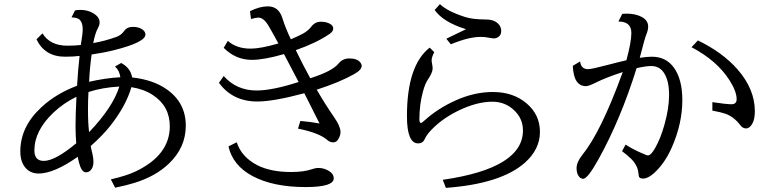

<svg xmlns="http://www.w3.org/2000/svg" viewBox="-20 -850 3700 927"><path d="M185.1 -689Q221.2 -629.4 305.7 -629.4Q340.8 -629.4 370.1 -632.8Q379.4 -688.5 379.4 -708Q379.4 -740.2 364.7 -754.9Q354 -765.1 325.2 -766.1L342.3 -799.8Q355.5 -802.2 367.2 -802.2Q399.4 -802.2 423.8 -789.6Q460.9 -770.5 460.9 -741.7Q460.9 -729.5 453.1 -714.8Q439.5 -690.9 430.2 -642.1Q482.9 -650.9 541 -671.4Q564.9 -679.7 579.1 -700.2Q593.3 -720.2 621.1 -720.2Q646.5 -720.2 662.6 -710.9Q682.1 -699.7 682.1 -683.1Q682.1 -646 531.2 -607.9Q480.5 -595.2 422.4 -586.9Q413.6 -525.9 410.2 -455.1Q488.3 -473.1 561 -477.1Q556.6 -510.7 535.2 -528.8L564.9 -545.9Q609.9 -522.5 618.2 -476.1Q719.7 -464.8 784.7 -418.9Q877 -354.5 877 -243.2Q877 -137.2 794.9 -59.6Q731.4 1.5 628.4 33.2Q592.8 44.4 536.1 56.2L515.1 16.1Q594.2 -2.4 636.2 -22.9Q799.8 -101.6 799.8 -240.2Q799.8 -337.9 717.3 -391.6Q675.3 -419.4 614.3 -429.2Q589.4 -341.3 514.2 -244.6Q477.1 -197.3 418 -145Q419.4 -134.3 426.3 -106.9Q431.2 -86.4 431.2 -69.3Q431.2 -39.6 415 -25.4Q406.7 -18.1 395.5 -18.1Q377.9 -18.1 367.7 -45.4Q361.3 -61 355 -92.8Q240.7 -12.2 166.5 -12.2Q130.4 -12.2 106.9 -35.6Q78.1 -64.9 78.1 -119.1Q78.1 -238.3 179.7 -332Q250.5 -397.9 352.1 -436Q356.9 -518.6 364.3 -580.1Q335 -576.2 294.4 -576.2Q196.3 -576.2 156.2 -660.2ZM349.1 -382.8Q287.1 -352.5 238.3 -306.6Q146 -219.2 146 -123.5Q146 -73.2 191.4 -73.2Q246.1 -73.2 348.1 -158.2Q344.7 -197.3 344.7 -241.7Q344.7 -296.4 349.1 -382.8ZM556.2 -432.1Q474.1 -427.7 407.2 -405.8Q404.8 -367.7 404.8 -322.3Q404.8 -252.9 410.2 -211.9Q524.9 -332 556.2 -432.1Z M1187 -795.9Q1233.4 -819.3 1273.4 -819.3Q1325.7 -819.3 1343.3 -762.7Q1359.4 -711.9 1384.3 -660.2Q1427.2 -678.7 1444.3 -688.5Q1468.3 -702.1 1482.9 -721.2Q1501 -745.1 1528.8 -745.1Q1560.5 -745.1 1579.1 -731Q1588.9 -723.1 1588.9 -711.9Q1588.9 -698.2 1570.3 -685.5Q1507.3 -642.6 1408.2 -607.9Q1445.8 -530.3 1478 -472.2Q1584 -505.9 1614.3 -543Q1634.3 -567.9 1667 -567.9Q1704.6 -567.9 1720.2 -547.9Q1726.1 -540.5 1726.1 -531.7Q1726.1 -512.2 1689 -491.7Q1620.6 -453.1 1509.3 -417Q1548.8 -348.1 1593.8 -283.2Q1624 -239.7 1624 -212.9Q1624 -196.3 1613.8 -178.7Q1604.5 -162.6 1588.9 -162.6Q1572.8 -162.6 1559.1 -174.8Q1520.5 -208.5 1418.9 -229L1430.2 -266.1Q1476.1 -262.2 1522.9 -253.9L1516.6 -266.1L1497.1 -304.7L1477.1 -344.7L1456.1 -386.2L1449.2 -399.9Q1300.8 -359.9 1222.2 -359.9Q1103.5 -359.9 1037.1 -450.2L1060.1 -482.9Q1122.1 -413.1 1218.8 -413.1Q1294.9 -413.1 1421.9 -454.1L1418.5 -460.4Q1385.3 -524.4 1356 -579.6L1351.1 -588.9Q1254.9 -561 1195.8 -561Q1117.7 -561 1060.1 -619.1L1080.1 -652.8Q1121.1 -615.2 1190.4 -615.2Q1237.8 -615.2 1324.2 -640.1Q1300.8 -683.6 1279.3 -720.7Q1254.4 -765.1 1227.5 -765.1Q1217.8 -765.1 1191.9 -758.3ZM1123 -163.1Q1146 -91.8 1222.7 -52.2Q1287.1 -19.5 1385.7 -19.5Q1446.8 -19.5 1484.9 -32.7Q1502.4 -39.1 1517.6 -39.1Q1544.9 -39.1 1568.4 -24.4Q1591.3 -10.3 1591.3 11.2Q1591.3 53.2 1455.6 53.2Q1298.8 53.2 1199.2 0Q1104.5 -50.3 1083 -143.1Z M2134.8 -663.1 2230 -709Q2119.6 -743.2 2078.6 -801.8L2104 -830.1Q2138.7 -795.9 2225.1 -768.1Q2260.7 -756.3 2324.7 -755.9Q2354 -755.9 2371.1 -746.1Q2399.9 -729.5 2399.9 -699.7Q2399.9 -682.6 2388.2 -673.3Q2377.4 -664.6 2365.7 -664.6Q2357.9 -664.6 2339.8 -668Q2321.3 -671.9 2301.3 -671.9Q2243.2 -671.9 2156.7 -636.2ZM2117.7 18.1Q2504.9 -37.6 2504.9 -220.2Q2504.9 -278.8 2460 -319.8Q2417 -358.9 2357.4 -358.9Q2280.3 -358.9 2189.5 -314Q2111.3 -274.9 2060.5 -220.7Q2039.1 -197.8 2030.8 -178.7Q2021.5 -157.7 1999 -157.7Q1944.8 -157.7 1944.8 -289.1Q1944.8 -534.7 2054.7 -620.1L2076.7 -598.1Q2064 -574.2 2064 -558.6Q2064 -552.2 2066.4 -540Q2068.8 -529.3 2068.8 -519.5Q2068.8 -499.5 2045.9 -465.8Q2032.2 -445.8 2022 -407.7Q2004.9 -344.7 2004.9 -274.9Q2004.9 -256.3 2012.2 -256.3Q2016.6 -256.3 2032.7 -271Q2095.7 -327.6 2182.1 -366.2Q2271.5 -405.8 2359.4 -405.8Q2458.5 -405.8 2522.9 -350.6Q2586.9 -295.9 2586.9 -212.9Q2586.9 -128.9 2513.7 -64Q2398.4 37.6 2132.8 57.1Z M2780.8 -553.2Q2785.2 -516.1 2819.3 -516.1Q2836.9 -516.1 2918 -537.6Q2963.9 -549.8 3004.4 -559.1Q3028.3 -647.9 3028.3 -690.9Q3028.3 -746.1 2965.8 -746.1L2984.4 -783.2Q2997.1 -784.2 3005.4 -784.2Q3048.3 -784.2 3078.6 -768.1Q3109.4 -751.5 3109.4 -721.7Q3109.4 -704.1 3099.6 -681.2Q3094.2 -668.9 3068.8 -570.8Q3102.1 -576.2 3127 -576.2Q3196.3 -576.2 3234.4 -522.5Q3274.4 -465.8 3274.4 -366.7Q3274.4 -253.9 3223.6 -138.2Q3189 -60.1 3137.2 -13.7Q3108.4 12.2 3084.5 12.2Q3069.3 12.2 3065.4 3.9Q3064 1.5 3062.5 -13.2Q3059.1 -52.7 3024.9 -85.4Q3011.7 -98.6 2983.4 -120.1L3000.5 -151.9Q3031.7 -131.3 3075.7 -111.8Q3087.4 -106.9 3091.8 -105Q3103 -99.6 3108.4 -99.6Q3123 -99.6 3143.6 -136.2Q3169.4 -181.6 3188 -248Q3210.4 -327.6 3210.4 -391.6Q3210.4 -461.4 3185.1 -499Q3163.6 -531.2 3124.5 -531.2Q3098.6 -531.2 3053.7 -521Q2976.6 -273.9 2870.1 -82Q2817.4 13.2 2795.9 13.2Q2784.2 13.2 2775.9 2.9Q2763.7 -11.7 2763.7 -37.6Q2763.7 -67.4 2791.5 -102.1Q2880.4 -211.4 2982.9 -491.7L2986.8 -502Q2909.7 -477.5 2855.5 -450.7Q2822.8 -434.1 2809.1 -434.1Q2749.5 -434.1 2745.6 -532.2ZM3419.4 -356.9Q3485.4 -346.7 3511.7 -346.7Q3536.6 -346.7 3536.6 -371.1Q3536.6 -408.2 3502.9 -461.4Q3442.4 -557.1 3318.8 -622.1L3349.6 -654.8Q3469.7 -596.7 3542 -513.7Q3624.5 -418.5 3624.5 -313Q3624.5 -274.4 3612.3 -252.9Q3599.6 -230 3582 -230Q3565.9 -230 3554.7 -245.1Q3522.9 -287.1 3481 -301.3Q3461.9 -308.1 3419.4 -315.9Z"/></svg>

Font: BIZ UDPMincho
Style: Regular
Weight: 400
Designer: TypeBank Co., Ltd.
Foundry: Morisawa Inc.
Version: Version 1.06